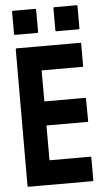

<svg xmlns="http://www.w3.org/2000/svg" viewBox="-59 -923 539 962"><g transform="rotate(-5 210.0 -442.5)"><path d="M44 0Q40 0 40 -5L41 -692Q41 -696 45 -696H366Q370 -696 370 -691V-579Q370 -575 366 -575H161V-419H366Q370 -419 370 -415L371 -302Q371 -298 367 -298H161V-123H367Q371 -123 371 -118V-4Q371 0 367 0ZM251 -764Q247 -764 247 -768V-881Q247 -885 251 -885H364Q368 -885 368 -881V-768Q368 -764 364 -764ZM43 -764Q39 -764 39 -768V-881Q39 -885 43 -885H156Q160 -885 160 -881V-768Q160 -764 156 -764Z"/></g></svg>

Font: Staatliches
Style: Regular
Weight: 400
Designer: Brian LaRossa & Erica Carras
Foundry: Type Brut Foundry
Version: Version 1.000; ttfautohint (v1.8.2) -l 8 -r 50 -G 200 -x 14 